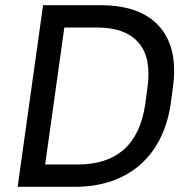

<svg xmlns="http://www.w3.org/2000/svg" viewBox="-20 -720 720 740"><path d="M146 -700H366Q523 -700 595.5 -616.5Q668 -533 646 -380L638 -320Q627 -245 597 -185.5Q567 -126 519.5 -84.5Q472 -43 408.5 -21.5Q345 0 268 0H48ZM228 -614 154 -86H280Q392 -86 457.5 -144Q523 -202 540 -320L548 -380Q565 -496 514.5 -555Q464 -614 354 -614Z"/></svg>

Font: Retni Sans Medium
Style: Italic
Weight: 500
Italic angle: -8°
Designer: Vitaly Kuzmin
Foundry: ParaType Ltd.
Version: Version 1.00;June 10, 2019;FontCreator 11.5.0.2425 64-bit; t